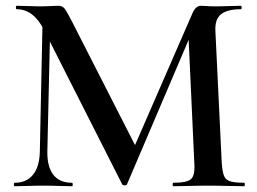

<svg xmlns="http://www.w3.org/2000/svg" viewBox="-20 -645 890 665"><path d="M118 -121 128 -602 155 -600 144 -121Q143 -68 164.5 -40Q186 -12 229 -12Q232 -12 232 -6Q232 0 229 0Q207 0 184 -1Q161 -2 132 -2Q102 -2 77.5 -1Q53 0 31 0Q28 0 28 -6Q28 -12 31 -12Q72 -12 94.5 -40Q117 -68 118 -121ZM826 -12Q828 -12 828 -6Q828 0 826 0Q800 0 768 -1Q736 -2 701 -2Q666 -2 635.5 -1Q605 0 580 0Q578 0 578 -6Q578 -12 580 -12Q628 -12 642 -25Q656 -38 653 -81L632 -538L676 -607L420 -7Q419 -3 412 -3Q405 -3 403 -7L132 -542Q96 -613 38 -613Q35 -613 35 -619Q35 -625 38 -625Q57 -625 78.5 -624Q100 -623 115 -623Q137 -623 154.5 -624Q172 -625 182 -625Q196 -625 203.5 -615.5Q211 -606 228 -573L453 -132L410 -56L647 -600Q653 -613 660 -619Q667 -625 677 -625Q686 -625 696.5 -624Q707 -623 722 -623Q752 -623 773 -624Q794 -625 814 -625Q817 -625 817 -619Q817 -613 814 -613Q768 -613 746 -596Q724 -579 726 -538L748 -81Q750 -52 755.5 -37Q761 -22 777.5 -17Q794 -12 826 -12Z"/></svg>

Font: Cormorant Light SemiBold
Style: Regular
Weight: 600
Version: Version 4.000